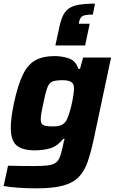

<svg xmlns="http://www.w3.org/2000/svg" viewBox="-21 -825 637 1051"><path d="M178 206Q129 206 78.5 202.5Q28 199 -1 193L23 82Q54 83 91.5 83.5Q129 84 162 84Q211 84 240 80.5Q269 77 284.5 65.5Q300 54 308 31Q316 8 324 -29Q325 -38 327.5 -47Q330 -56 333 -65H325Q294 -26 256 -14Q218 -2 169 -2Q103 -2 70.5 -28.5Q38 -55 38 -126Q38 -177 55 -259Q77 -361 104.5 -417Q132 -473 173.5 -495.5Q215 -518 278 -518Q320 -518 357 -505Q394 -492 408 -448H417L434 -510H587L491 -58Q476 11 458.5 61.5Q441 112 410 144Q379 176 324 191Q269 206 178 206ZM268 -133Q296 -133 312.5 -139.5Q329 -146 341 -163Q347 -173 355 -196Q363 -219 369.5 -246.5Q376 -274 380 -299.5Q384 -325 384 -341Q384 -367 368.5 -376.5Q353 -386 321 -386Q285 -386 266.5 -379Q248 -372 238 -345Q228 -318 216 -259Q209 -228 205.5 -207Q202 -186 202 -172Q202 -146 217 -139.5Q232 -133 268 -133ZM282 -576 301 -663Q309 -705 320.5 -732.5Q332 -760 352.5 -776Q373 -792 408 -798.5Q443 -805 499 -805L487 -745Q444 -745 430.5 -737Q417 -729 412 -705L410 -695H470L445 -576Z"/></svg>

Font: Saira
Style: Bold Italic
Weight: 700
Italic angle: -12°
Designer: Hector Gatti with collaboration of the Omnibus-Type team
Foundry: Omnibus-Type
Version: Version 1.100; ttfautohint (v1.8.3)